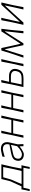

<svg xmlns="http://www.w3.org/2000/svg" viewBox="1715 -2334 685 4303"><g transform="rotate(-90 2057.5 -182.5)"><path d="M-74.5 140Q-69 118 -64 96Q-59 74 -53.5 50.5Q-49 26 -44.2 2.8Q-39.5 -20.5 -35 -44.5Q-18.5 -44 -1.8 -43.8Q15 -43.5 31.5 -43Q45.5 -73.5 73.5 -134.2Q101.5 -195 146.5 -293Q163 -358 174.5 -403.8Q186 -449.5 197 -494.5H527.5Q514.5 -438.5 502.2 -386Q490 -333.5 475 -270.5L464.5 -220.5Q455 -170.5 446.8 -128.5Q438.5 -86.5 430 -43Q449 -43.5 468.2 -43.8Q487.5 -44 506.5 -44.5Q500.5 -19.5 495 4.5Q489.5 28.5 483.5 52.5Q479.5 73.5 475.2 95.8Q471 118 467 140H423L450.5 0H2L-30.5 140ZM149.5 -41H319.5Q334 -41 348.8 -41.5Q363.5 -42 378.5 -42Q388 -86 397.8 -128Q407.5 -170 419 -220.5L429.5 -270.5Q439.5 -322.5 448.2 -365.8Q457 -409 466 -453.5H236.5Q225.5 -415 214.2 -375.5Q203 -336 187.5 -282.5Q161 -221 132.8 -155Q104.5 -89 84 -42Q101 -42 117.2 -41.8Q133.5 -41.5 149.5 -41Z M746 9.5Q696.5 9.5 661.8 -11.2Q627 -32 612.5 -68.2Q598 -104.5 608.5 -150Q618.5 -196.5 646.5 -221.8Q674.5 -247 712.8 -259.2Q751 -271.5 792 -279.5L970.5 -313.5Q989 -392 958.5 -426.5Q928 -461 862 -461Q846.5 -461 799 -448.8Q751.5 -436.5 693.5 -419.5L701 -472Q724 -477.5 757 -485.2Q790 -493 821.2 -499Q852.5 -505 869.5 -505Q960.5 -505 997.8 -452.8Q1035 -400.5 1017.5 -317.5Q1013 -296 1006.5 -270Q1000 -244 993 -211L974.5 -126.5Q976 -94.5 977.2 -65Q978.5 -35.5 980 0H933L929 -81.5H922.5Q895 -58.5 863.2 -37.8Q831.5 -17 800.8 -3.8Q770 9.5 746 9.5ZM755.5 -34Q783 -34 832.2 -61Q881.5 -88 933 -142L962.5 -281Q952.5 -276.5 936.2 -271.5Q920 -266.5 888.8 -259Q857.5 -251.5 801.5 -240.5Q766 -233.5 735.2 -224Q704.5 -214.5 683.2 -197Q662 -179.5 655.5 -148.5Q643.5 -90 672.8 -62Q702 -34 755.5 -34Z M1122 0Q1134.5 -55.5 1146.5 -108Q1158.5 -160.5 1172 -220.5L1182.5 -270Q1195 -333.5 1205 -386.2Q1215 -439 1226 -494.5L1280.5 -497Q1267.5 -440.5 1255.2 -387Q1243 -333.5 1228.5 -271H1522Q1534.5 -334 1544.8 -386.5Q1555 -439 1566 -494.5H1620Q1607 -438.5 1594.8 -385.8Q1582.5 -333 1567.5 -270L1557 -220.5Q1545.5 -159.5 1535.5 -107.8Q1525.5 -56 1514.5 0H1462Q1474.5 -55.5 1486.2 -108Q1498 -160.5 1511.5 -220.5L1513.5 -230H1220L1218 -220.5Q1206 -159.5 1195.8 -108Q1185.5 -56.5 1174.5 0Z M1689.5 0Q1702 -55.5 1714 -108Q1726 -160.5 1739.5 -220.5L1750 -270Q1762.5 -333.5 1772.5 -386.2Q1782.5 -439 1793.5 -494.5L1848 -497Q1835 -440.5 1822.8 -387Q1810.5 -333.5 1796 -271H2089.5Q2102 -334 2112.2 -386.5Q2122.5 -439 2133.5 -494.5H2187.5Q2174.5 -438.5 2162.2 -385.8Q2150 -333 2135 -270L2124.5 -220.5Q2113 -159.5 2103 -107.8Q2093 -56 2082 0H2029.5Q2042 -55.5 2053.8 -108Q2065.5 -160.5 2079 -220.5L2081 -230H1787.5L1785.5 -220.5Q1773.5 -159.5 1763.2 -108Q1753 -56.5 1742 0Z M2257 0Q2269.5 -55.5 2281.5 -108Q2293.5 -160.5 2307 -220.5L2317.5 -270Q2330 -333.5 2340 -386.2Q2350 -439 2361 -494.5L2416.5 -497Q2406 -452.5 2396 -410Q2386 -367.5 2375.5 -321.5Q2404 -321.5 2439.2 -322Q2474.5 -322.5 2505 -322.5Q2592.5 -322.5 2634.8 -276.2Q2677 -230 2661 -151.5Q2651.5 -106.5 2630.8 -72Q2610 -37.5 2566.8 -18Q2523.5 1.5 2446 1.5Q2391 1 2341.5 0.5Q2292 0 2257 0ZM2316.5 -40.5H2441.5Q2485 -40.5 2520.2 -48Q2555.5 -55.5 2579.8 -80.5Q2604 -105.5 2615 -157.5Q2623.5 -196 2614.5 -220.2Q2605.5 -244.5 2586.2 -257.8Q2567 -271 2543.2 -276Q2519.5 -281 2498.5 -281H2366L2364.5 -275.5Q2353 -218 2340.2 -155.2Q2327.5 -92.5 2316.5 -40.5ZM2724 0Q2736.5 -56 2748.5 -107.8Q2760.5 -159.5 2775 -220.5L2785.5 -270.5Q2797.5 -333.5 2807.8 -386Q2818 -438.5 2828.5 -494.5L2884.5 -496.5Q2871.5 -440.5 2859 -387Q2846.5 -333.5 2831.5 -270.5L2821 -220.5Q2809 -159.5 2798.8 -107.8Q2788.5 -56 2777.5 0Z M2916.5 0Q2935 -54.5 2953 -106.8Q2971 -159 2988.5 -210.5L3011 -278.5Q3027.5 -332 3044.2 -386.5Q3061 -441 3077.5 -494.5H3132.5Q3143.5 -442 3155.2 -387Q3167 -332 3178.5 -279.5L3226.5 -71H3232.5L3368.5 -279.5Q3403.5 -334 3437.8 -387.8Q3472 -441.5 3506 -494.5H3564Q3558 -442 3551.2 -385.8Q3544.5 -329.5 3538 -277L3531 -208Q3526.5 -155.5 3522.2 -104Q3518 -52.5 3513 0H3462Q3469 -63 3476.5 -126Q3484 -189 3491.5 -251.5L3508 -414H3502.5L3391 -242Q3353 -181.5 3314.5 -121Q3276 -60.5 3237.5 0H3196.5Q3183.5 -60.5 3170.5 -121.2Q3157.5 -182 3144.5 -241.5L3105.5 -414H3099.5L3047.5 -253.5Q3028 -190.5 3008.2 -126.8Q2988.5 -63 2969 0Z M3652.5 0Q3665 -55.5 3677 -108Q3689 -160.5 3702.5 -220.5L3713 -270Q3725.5 -333 3735.5 -385.8Q3745.5 -438.5 3756.5 -494.5L3810.5 -497Q3798 -441.5 3785.8 -389.2Q3773.5 -337 3759.5 -275L3719 -84H3724.5L3894 -266.5Q3945 -322 3997.5 -379.8Q4050 -437.5 4102 -494.5H4154Q4141 -438.5 4128.8 -386Q4116.5 -333.5 4102 -270L4091.5 -220.5Q4079.5 -159.5 4069.5 -107.8Q4059.5 -56 4049 0H3996.5Q4009 -55 4020.5 -106.8Q4032 -158.5 4045.5 -217L4086.5 -411H4081L3914.5 -232Q3863 -175 3809.8 -116.5Q3756.5 -58 3704 0Z"/></g></svg>

Font: Commissioner Loud ExtraLight
Style: Italic
Weight: 200
Italic angle: -12°
Designer: Kostas Bartsokas
Foundry: Kostas Bartsokas
Version: Version 1.000; ttfautohint (v1.8.3)